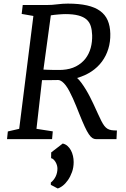

<svg xmlns="http://www.w3.org/2000/svg" viewBox="-20 -771 696 1064"><path d="M327.6 24.4Q342.8 27.8 354 37.8Q365.2 47.9 372.8 61.8Q380.4 75.7 384.3 92.8Q388.2 109.9 388.2 127Q388.2 156.7 379.2 182.1Q370.1 207.5 356.7 226.8Q343.3 246.1 327.9 258.1Q312.5 270 299.8 273.4L261.7 253.4V240.7Q278.8 227.1 288.6 206.8Q298.3 186.5 298.3 163.1Q298.3 154.8 295.7 145.3Q293 135.7 288.1 127.4Q283.2 119.1 276.9 113Q270.5 106.9 263.2 105.5L263.7 73.7ZM23.4 -42.5 86.4 -57.1 165 -682.6 100.1 -693.8 106 -743.2H238.8Q268.1 -743.2 297.4 -747.1Q326.7 -751 356 -751Q418 -751 462.2 -741Q506.3 -731 534.7 -710.4Q563 -689.9 576.7 -658.4Q590.3 -627 591.3 -584Q592.3 -539.6 580.3 -500.5Q568.4 -461.4 544.9 -429.7Q521.5 -397.9 486.6 -374.8Q451.7 -351.6 407.2 -338.9Q418.5 -329.1 431.4 -311.5Q444.3 -293.9 456.5 -273.7Q468.8 -253.4 479.2 -232.7Q489.7 -211.9 497.1 -196.3Q512.2 -164.1 522.7 -140.6Q533.2 -117.2 541.7 -100.6Q550.3 -84 558.1 -73.7Q565.9 -63.5 575.4 -57.6Q585 -51.8 597.4 -49.8Q609.9 -47.9 627.9 -47.9L625.5 0H511.7Q501.5 0 492.2 -5.9Q482.9 -11.7 472.4 -27.1Q461.9 -42.5 449.5 -69.3Q437 -96.2 420.4 -137.7Q411.6 -159.7 402.6 -182.1Q393.6 -204.6 384 -225.6Q374.5 -246.6 364.7 -265.1Q355 -283.7 344.7 -297.4Q334.5 -311 323.7 -319.1Q313 -327.1 302.2 -327.6Q284.2 -327.1 267.6 -327.1H212.9L182.1 -57.1L272.5 -43L268.6 0H19ZM220.7 -385.3Q229 -384.8 243.9 -384.3Q258.8 -383.8 274.4 -383.5Q290 -383.3 304.2 -383.3Q318.4 -383.3 325.7 -383.8Q369.6 -386.7 401.4 -403.3Q433.1 -419.9 453.4 -446Q473.6 -472.2 482.7 -505.6Q491.7 -539.1 490.7 -576.2Q489.7 -605 482.9 -626.7Q476.1 -648.4 459.5 -663.1Q442.9 -677.7 414.3 -685.3Q385.7 -692.9 341.3 -692.9Q335.9 -692.9 325.9 -692.4Q315.9 -691.9 304.2 -690.9Q292.5 -689.9 281 -688.7Q269.5 -687.5 261.7 -686Z"/></svg>

Font: Merriweather
Style: Italic
Weight: 400
Italic angle: -7°
Designer: Eben Sorkin ( eben@eyebytes.com )
Foundry: Eben Sorkin ( eben@eyebytes.com )
Version: Version 1.005; ttfautohint (v0.97) -l 13 -r 13 -G 200 -x 24 